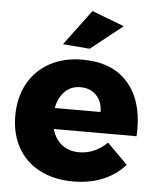

<svg xmlns="http://www.w3.org/2000/svg" viewBox="-54 -816 712 869"><g transform="rotate(5 301.5 -382.0)"><path d="M580 -255Q580 -234 579 -223H203Q216 -177 248 -152.5Q280 -128 326 -128Q361 -128 393.5 -142Q426 -156 453 -183L546 -90Q504 -43 444.5 -18.5Q385 6 310 6Q223 6 158 -28Q93 -62 58.5 -124Q24 -186 24 -268Q24 -351 59 -414.5Q94 -478 158 -512.5Q222 -547 306 -547Q438 -547 509 -469Q580 -391 580 -255ZM407 -318Q407 -365 379.5 -393.5Q352 -422 307 -422Q265 -422 236.5 -394Q208 -366 199 -318ZM331 -770 478 -714 333 -599 211 -609Z"/></g></svg>

Font: Montserrat V1
Style: Bold
Weight: 700
Designer: Julieta Ulanovsky
Foundry: Julieta Ulanovsky
Version: Version 6.001